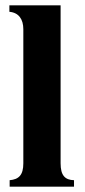

<svg xmlns="http://www.w3.org/2000/svg" viewBox="-20 -696 318 716"><path d="M256 0V-24C223 -25 206 -41 206 -87V-676H15V-652C50 -649 67 -624 67 -587V-87C67 -43 50 -27 16 -24V0Z"/></svg>

Font: XITS Math
Style: Bold
Weight: 700
Designer: MicroPress Inc., with final additions and corrections provided by Coen Hoffman, Elsevier (retired)
Version: Version 1.105